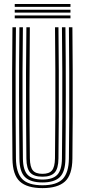

<svg xmlns="http://www.w3.org/2000/svg" viewBox="-20 -937 426 964"><path d="M193.2 7.5Q116.2 7.5 79.9 -25.6Q43.5 -58.8 42.5 -139.8Q41.5 -235.2 41 -346.4Q40.5 -457.5 40.9 -573.6Q41.2 -689.8 42.5 -800H60Q58.8 -697.8 58.4 -581.6Q58 -465.5 58.4 -351.4Q58.8 -237.2 60 -140.8Q61 -69.8 91.5 -38.2Q122 -6.8 193.2 -6.8Q264.2 -6.8 294.6 -38.2Q325 -69.8 326 -140.8Q327.2 -235.5 327.6 -346.8Q328 -458 327.6 -574.1Q327.2 -690.2 326 -800H343.5Q344.5 -697.8 345 -585.4Q345.5 -473 345.1 -359.4Q344.8 -245.8 343.5 -139.8Q342.5 -58.5 306 -25.5Q269.5 7.5 193.2 7.5ZM193.2 -21Q133.5 -21 105.9 -47.6Q78.2 -74.2 77.5 -140Q75.8 -297.5 75.6 -462.9Q75.5 -628.2 77.5 -800H95Q93.5 -691.5 93.1 -577.9Q92.8 -464.2 93.2 -353Q93.8 -241.8 95 -140.5Q95.8 -82.8 118.8 -59.1Q141.8 -35.5 193.2 -35.5Q244.2 -35.5 267.2 -59.1Q290.2 -82.8 291 -140.5Q292.2 -241.2 292.8 -352Q293.2 -462.8 292.8 -576.5Q292.2 -690.2 291 -800H308.5Q310.5 -635.2 310.4 -464.1Q310.2 -293 308.5 -140Q307.8 -74.8 280.5 -47.9Q253.2 -21 193.2 -21ZM193.2 -49.8Q151 -49.8 132 -70.1Q113 -90.5 112.5 -141Q111.2 -235.8 110.8 -346.6Q110.2 -457.5 110.6 -573.6Q111 -689.8 112.5 -800H129.8Q128.2 -642 128 -480.5Q127.8 -319 130 -141Q130.8 -98.5 145 -81.4Q159.2 -64.2 193.2 -64.2Q227 -64.2 241.1 -81.4Q255.2 -98.5 256 -141Q257.5 -262.8 257.9 -372.1Q258.2 -481.5 257.8 -586.5Q257.2 -691.5 256.2 -800H273.5Q274.8 -698.2 275.2 -582.6Q275.8 -467 275.2 -352.8Q274.8 -238.5 273.5 -141Q273 -90 253.9 -69.9Q234.8 -49.8 193.2 -49.8ZM333.8 -902.5H54V-916.8H333.8ZM333.8 -873.8H54V-888H333.8ZM333.8 -845H54V-859.2H333.8Z"/></svg>

Font: Big Shoulders Inline Display SemiBold
Style: Regular
Weight: 600
Designer: Patric King
Foundry: XO Type Co
Version: Version 1.000